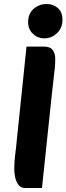

<svg xmlns="http://www.w3.org/2000/svg" viewBox="-20 -928 331 956"><path d="M105 8Q85 8 73 -6.5Q61 -21 56 -43Q51 -65 51 -87Q51 -123 55.5 -156.5Q60 -190 64 -234L112 -696H198Q230 -696 242.5 -679Q255 -662 255 -635Q255 -611 253 -590.5Q251 -570 247.5 -541.5Q244 -513 239 -466L189 8ZM200 -737Q168 -737 144 -759.5Q120 -782 120 -818Q120 -860 147.5 -884Q175 -908 212 -908Q245 -908 268 -888Q291 -868 291 -829Q291 -789 264 -763Q237 -737 200 -737Z"/></svg>

Font: Alkatra SemiBold
Style: Regular
Weight: 600
Designer: Suman Bhandary
Version: Version 1.100;gftools[0.9.22]